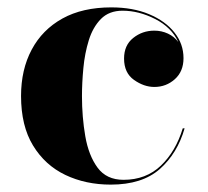

<svg xmlns="http://www.w3.org/2000/svg" viewBox="-20 -490 564 520"><path d="M480 -142.5Q460.5 -74.5 412.8 -32.2Q365 10 280 10Q212 10 157 -16.2Q102 -42.5 69.5 -95.8Q37 -149 37 -230Q37 -301.5 65.8 -355.5Q94.5 -409.5 149 -439.8Q203.5 -470 281.5 -470Q340 -470 384 -451.5Q428 -433 452.5 -402Q477 -371 477 -332.5Q477 -296.5 453.5 -275.5Q430 -254.5 398 -254.5Q370 -254.5 343 -273.5Q316 -292.5 316 -331.5Q316 -367.5 340.8 -387.2Q365.5 -407 398 -407Q417.5 -407 434.8 -399Q452 -391 463 -376Q444.5 -416 400.2 -438.5Q356 -461 312 -461Q275.5 -461 253.5 -438.8Q231.5 -416.5 220.5 -381Q209.5 -345.5 205.8 -305.5Q202 -265.5 202 -230Q202 -173 211 -121Q220 -69 244.2 -36Q268.5 -3 314.5 -3Q375.5 -3 415.8 -41.5Q456 -80 475 -142.5Z"/></svg>

Font: Bodoni* 36pt
Style: Bold
Weight: 700
Version: Version 2.3